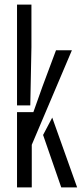

<svg xmlns="http://www.w3.org/2000/svg" viewBox="-20 -820 360 840"><path d="M54.5 -359V-800H117.5V-614L112.5 -359ZM54.5 0V-329.5H126L166 -442L225 -600H294.5L119 -186.5V0ZM168.5 -229.5 208.5 -305.5 317.5 0H248Z"/></svg>

Font: Big Shoulders Stencil Display
Style: Regular
Weight: 400
Designer: Patric King
Foundry: XO Type Co
Version: Version 1.000